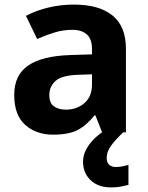

<svg xmlns="http://www.w3.org/2000/svg" viewBox="-20 -577 644 837"><path d="M302 -557Q412 -557 470.5 -509.5Q529 -462 529 -364V0H425L396 -74H392Q357 -30 318 -10Q279 10 211 10Q138 10 90 -32.5Q42 -75 42 -163Q42 -250 103 -291.5Q164 -333 286 -337L381 -340V-364Q381 -407 358.5 -427Q336 -447 296 -447Q256 -447 218 -435.5Q180 -424 142 -407L93 -508Q137 -531 190.5 -544Q244 -557 302 -557ZM323 -251Q251 -249 223 -225Q195 -201 195 -162Q195 -128 215 -113.5Q235 -99 267 -99Q315 -99 348 -127.5Q381 -156 381 -208V-253ZM445 111Q445 131 456 141Q467 151 484 151Q500 151 515 148Q530 145 540 142V229Q524 233 506 236.5Q488 240 464 240Q408 240 375 208.5Q342 177 342 128Q342 99 357 72Q372 45 396.5 22.5Q421 0 452 -17L517 0Q483 32 464 58.5Q445 85 445 111Z"/></svg>

Font: Noto Sans Tangsa
Style: Regular
Weight: 400
Designer: David Williams
Foundry: Google LLC
Version: Version 1.504